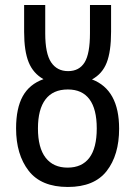

<svg xmlns="http://www.w3.org/2000/svg" viewBox="-20 -734 540 764"><path d="M44 -223Q44 -303 70.5 -351Q97 -399 153 -419Q112 -442 94 -486.5Q76 -531 76 -607V-714H160V-601Q160 -521 183.5 -486Q207 -451 251 -451Q295 -451 316.5 -485.5Q338 -520 338 -602V-714H422V-608Q422 -529 404.5 -484.5Q387 -440 346 -418Q454 -377 454 -222Q454 -117 404.5 -53.5Q355 10 250 10Q144 10 94 -54.5Q44 -119 44 -223ZM365 -223Q365 -300 336 -339Q307 -378 250 -378Q191 -378 161 -338.5Q131 -299 131 -223Q131 -146 161.5 -106.5Q192 -67 249 -67Q306 -67 335.5 -106Q365 -145 365 -223Z"/></svg>

Font: Noto Sans Mono UI Cond
Style: Regular
Weight: 400
Width: 3
Monospace: yes
Designer: Monotype Design team
Foundry: Monotype Imaging Inc.
Version: Version 1.000